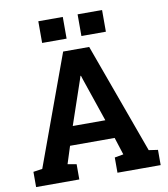

<svg xmlns="http://www.w3.org/2000/svg" viewBox="-96 -979 929 1060"><g transform="rotate(-10 369.0 -449.5)"><path d="M20 0V-85.4L70.8 -92.8L296.9 -710.9H442.9L667.5 -92.8L718.3 -85.4V0H476.1V-85.4L525.4 -94.2L494.1 -191.9H244.1L212.9 -94.2L262.2 -85.4V0ZM277.8 -296.9H460.4L377.4 -540.5L370.6 -562H367.7L360.4 -539.1ZM411.1 -777.8V-899.4H548.3V-777.8ZM190.9 -777.8V-899.4H328.1V-777.8Z"/></g></svg>

Font: Roboto Slab
Style: Bold
Weight: 700
Designer: Google
Version: Version 2.000; ttfautohint (v1.8.1.43-b0c9)